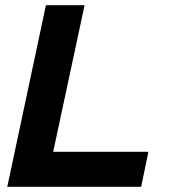

<svg xmlns="http://www.w3.org/2000/svg" viewBox="-20 -720 660 740"><path d="M8 0 157 -700H306L185 -135H552L524 0Z"/></svg>

Font: Rosa Sans
Style: Bold Italic
Weight: 700
Italic angle: -12°
Designer: Pentagram / MCKL
Foundry: Pentagram / MCKL
Version: Version 1.005;September 16, 2019;FontCreator 11.5.0.2425 64-